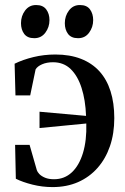

<svg xmlns="http://www.w3.org/2000/svg" viewBox="-20 -750 509 782"><path d="M194 12Q152.5 12 112.5 2Q72.5 -8 44.5 -22L41.5 -160H100.5L130 -57Q132 -50 140.2 -41.2Q148.5 -32.5 163.5 -26.2Q178.5 -20 200 -20Q242.5 -20 272.5 -48Q302.5 -76 318 -127.2Q333.5 -178.5 331.5 -247L141 -228.5V-295L330.5 -278Q328 -343 312.2 -392Q296.5 -441 267.8 -468.8Q239 -496.5 196 -496.5Q170.5 -496.5 151.5 -488.2Q132.5 -480 125 -467.5L103 -361.5H43L39.5 -490.5Q73 -507 116 -517.5Q159 -528 205.5 -528Q264.5 -528 309.5 -510.5Q354.5 -493 384.8 -459.8Q415 -426.5 430.2 -378.5Q445.5 -330.5 445.5 -269Q445.5 -206 427.8 -154.5Q410 -103 377 -65.8Q344 -28.5 297.8 -8.2Q251.5 12 194 12ZM119 -594.5Q91.5 -594.5 78.5 -612Q65.5 -629.5 65.5 -655.5Q65.5 -685 82.2 -707.2Q99 -729.5 126.5 -729.5H127.5Q155 -729.5 168.2 -711.8Q181.5 -694 181.5 -668Q181.5 -639.5 164.8 -617Q148 -594.5 120 -594.5ZM297.5 -594.5Q270 -594.5 257 -612Q244 -629.5 244 -655.5Q244 -685 260.8 -707.2Q277.5 -729.5 305 -729.5H306Q333.5 -729.5 346.5 -711.8Q359.5 -694 359.5 -668Q359.5 -639.5 343 -617Q326.5 -594.5 298.5 -594.5Z"/></svg>

Font: Merriweather 120pt Medium
Style: Regular
Weight: 500
Version: Version 2.100